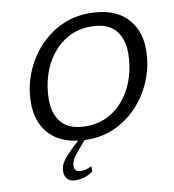

<svg xmlns="http://www.w3.org/2000/svg" viewBox="-99 -804 1019 1124"><g transform="rotate(-10 410.0 -242.0)"><path d="M261 149.5Q261 184 301.5 184Q316 184 330 180.8Q344 177.5 364 167V199Q333 219 309.8 225.8Q286.5 232.5 261.5 232.5Q227.5 232.5 211.8 214.5Q196 196.5 196 170.5Q196 153 201.5 135.8Q207 118.5 224.5 96Q242 73.5 277.5 40L313.5 6.5Q199 -8.5 139.5 -78.8Q80 -149 80 -257Q80 -348 112.2 -430.5Q144.5 -513 202 -577.8Q259.5 -642.5 337.2 -679.8Q415 -717 505.5 -717Q648.5 -717 723.2 -644Q798 -571 798 -450Q798 -359.5 765.8 -276.8Q733.5 -194 676 -129.2Q618.5 -64.5 541 -27.2Q463.5 10 372.5 10Q362 10 352 9.5L313 54.5Q278 94 269.5 113.8Q261 133.5 261 149.5ZM186.5 -258.5Q186.5 -171.5 232.2 -120Q278 -68.5 376 -68.5Q449.5 -68.5 507.8 -99.2Q566 -130 607.2 -183.2Q648.5 -236.5 670 -305Q691.5 -373.5 691.5 -448.5Q691.5 -535.5 645.8 -587Q600 -638.5 502 -638.5Q428.5 -638.5 370.2 -607.8Q312 -577 270.8 -523.8Q229.5 -470.5 208 -402Q186.5 -333.5 186.5 -258.5Z"/></g></svg>

Font: Newsreader Caption
Style: Italic
Weight: 400
Italic angle: -17°
Designer: Hugues Gentile
Foundry: Production Type
Version: Version 1.001